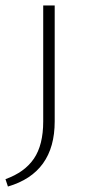

<svg xmlns="http://www.w3.org/2000/svg" viewBox="-55 -482 323 702"><path d="M-26 200 -35 173Q35 148 69 98Q103 48 103 -38V-462H145V-38Q145 150 -26 200Z"/></svg>

Font: EauTestSC Light
Style: Regular
Weight: 300
Designer: Christian Thalmann (Catharsis Fonts)
Version: Version 0.001;PS 000.001;hotconv 1.0.88;makeotf.lib2.5.64775